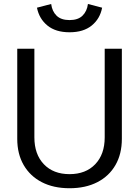

<svg xmlns="http://www.w3.org/2000/svg" viewBox="-20 -953 713 984"><path d="M336.4 11.7Q254.4 11.7 194.3 -19.3Q134.3 -50.3 101.3 -107.2Q68.4 -164.1 68.4 -241.2V-703.1H156.2V-249Q156.2 -162.1 204.8 -111.3Q253.4 -60.5 336.4 -60.5Q419.4 -60.5 468 -111.3Q516.6 -162.1 516.6 -249V-703.1H604.5V-241.2Q604.5 -164.1 571.8 -107.2Q539.1 -50.3 478.8 -19.3Q418.5 11.7 336.4 11.7ZM336.4 -787.6Q265.1 -787.6 222.9 -822.3Q180.7 -856.9 169.4 -913.6L242.2 -932.6Q247.1 -895 270 -872.6Q293 -850.1 336.4 -850.1Q379.9 -850.1 402.8 -872.6Q425.8 -895 430.7 -932.6L503.4 -913.6Q492.7 -856.9 450.2 -822.3Q407.7 -787.6 336.4 -787.6Z"/></svg>

Font: Schibsted Grotesk
Style: Regular
Weight: 400
Designer: Bakken & Baeck AS, Henrik Kongsvoll
Foundry: Schibsted ASA
Version: Version 1.100; ttfautohint (v1.8.4.7-5d5b);gftools[0.9.25]